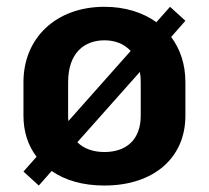

<svg xmlns="http://www.w3.org/2000/svg" viewBox="-20 -537 623 573"><path d="M487.5 -516.7 446.7 -470.8C405.8 -500 353.3 -516.7 291.7 -516.7C146.7 -516.7 50 -423.3 50 -291.7V-191.7C50 -143.3 64.2 -101.7 89.2 -69.2L50 -25L95.8 16.7L134.2 -26.7C175 1.7 228.3 16.7 291.7 16.7C436.7 16.7 533.3 -64.2 533.3 -191.7V-291.7C533.3 -344.2 518.3 -390 490.8 -426.7L533.3 -475ZM291.7 -416.7C322.5 -416.7 350 -406.7 370 -385L184.2 -175.8C183.3 -180.8 183.3 -185.8 183.3 -191.7V-291.7C183.3 -380 232.5 -416.7 291.7 -416.7ZM397.5 -322.5C399.2 -313.3 400 -302.5 400 -291.7V-191.7C400 -120 356.7 -83.3 291.7 -83.3C258.3 -83.3 230 -93.3 210.8 -112.5Z"/></svg>

Font: BoonHome
Style: Bold
Weight: 700
Designer: Sungsit Sawaiwan
Foundry: Sungsit Sawaiwan
Version: Version 0.2